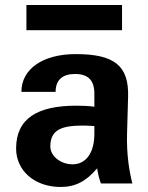

<svg xmlns="http://www.w3.org/2000/svg" viewBox="-20 -729 590 763"><path d="M355 -197C355 -122 322 -76 268 -76C222 -76 180 -108 180 -147C180 -215 227 -230 311 -230C326 -230 340 -229 355 -228ZM44 -139C44 -51 117 14 221 14C279 14 322 -8 366 -60C370 -35 374 -19 381 0H506C495 -43 482 -112 485 -202L489 -343C493 -467 436 -514 281 -514C149 -514 65 -454 65 -364H201C201 -411 228 -435 278 -435C330 -435 355 -410 355 -357V-305C330 -308 310 -309 283 -309C130 -309 44 -259 44 -139ZM465 -709H85V-609H465Z"/></svg>

Font: Perun
Style: Bold
Weight: 700
Foundry: Copyright (c) Stefan Peev, Context Ltd, 2016
Version: Version 1.089